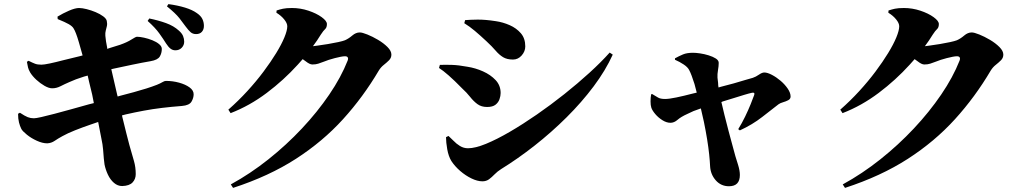

<svg xmlns="http://www.w3.org/2000/svg" viewBox="-20 -846 5020 935"><path d="M575 60Q553 60 535 44.5Q517 29 505.5 4.5Q494 -20 489 -45Q487 -56 485.5 -74.5Q484 -93 482 -118Q480 -143 474 -170Q467 -205 460 -242Q459 -247 458 -252Q440 -246 423 -240Q382 -226 345.5 -211.5Q309 -197 284 -183Q262 -171 246 -160Q230 -149 210 -148Q187 -148 159.5 -160.5Q132 -173 111 -190Q90 -207 84 -218Q77 -232 72.5 -249.5Q68 -267 68 -292L77 -297Q101 -281 115 -275.5Q129 -270 145 -270Q155 -270 181.5 -276Q208 -282 246 -292Q284 -302 327 -314Q370 -326 413 -338Q425 -341 437 -344Q433 -365 429 -385Q421 -418 414 -447Q410 -464 407 -478Q398 -475 389 -473Q347 -460 317 -446Q294 -436 274.5 -426Q255 -416 234 -416Q218 -416 197 -428Q176 -440 157 -457.5Q138 -475 127 -493Q119 -507 116.5 -517.5Q114 -528 111 -545L119 -550Q139 -540 151 -535.5Q163 -531 182 -531Q194 -531 222.5 -537Q251 -543 289 -553L367 -572Q375 -574 382 -576Q382 -576 382 -577Q372 -613 364 -640.5Q356 -668 350 -683Q344 -699 337.5 -709Q331 -719 314.5 -728.5Q298 -738 261 -753L260 -765Q286 -781 316 -794Q346 -807 365 -807Q380 -807 402 -801.5Q424 -796 445.5 -787Q467 -778 482.5 -766.5Q498 -755 500 -744Q503 -730 500.5 -719Q498 -708 495 -697Q492 -686 493 -672Q495 -647 502 -613Q502 -610 502 -608Q510 -610 517 -613Q544 -621 565 -628Q599 -640 620 -653.5Q641 -667 647 -667Q661 -667 681.5 -662.5Q702 -658 722 -650Q742 -642 755 -631Q768 -620 768 -608Q768 -587 758 -570.5Q748 -554 713 -548Q672 -541 624.5 -531Q577 -521 535 -512Q529 -510 522 -509Q539 -438 551 -383Q552 -379 553 -376Q558 -377 563 -379Q598 -388 631 -397Q664 -406 692.5 -415Q721 -424 744 -433Q761 -440 771 -446Q781 -452 788 -452Q821 -452 852 -443.5Q883 -435 903 -420.5Q923 -406 923 -387Q923 -369 912.5 -351Q902 -333 866 -330Q814 -326 768.5 -320.5Q723 -315 680 -307Q637 -299 593 -289Q584 -286 574 -284Q575 -279 576 -275Q587 -229 595.5 -196Q604 -163 610 -140Q624 -91 632.5 -61.5Q641 -32 641 2Q641 26 625.5 42.5Q610 59 575 60ZM834 -601Q821 -601 810.5 -609Q800 -617 789 -634Q776 -655 756 -683Q736 -711 699 -744L707 -756Q751 -747 788.5 -733.5Q826 -720 851 -697Q866 -684 871.5 -670.5Q877 -657 877 -643Q877 -626 865 -613.5Q853 -601 834 -601ZM935 -680Q919 -680 908.5 -689Q898 -698 884 -717Q872 -734 853.5 -757.5Q835 -781 793 -815L800 -826Q845 -820 881 -809Q917 -798 939 -782Q958 -769 965.5 -753.5Q973 -738 973 -720Q973 -702 963 -691Q953 -680 935 -680Z M1104 52Q1199 0 1287 -70Q1375 -140 1450.5 -220.5Q1526 -301 1583.5 -385.5Q1641 -470 1673 -551Q1677 -562 1673 -567Q1670 -572 1660 -572Q1652 -572 1639 -569.5Q1626 -567 1610.5 -563Q1595 -559 1581 -554.5Q1567 -550 1558 -546Q1542 -540 1530 -536Q1518 -532 1501 -532Q1488 -532 1468 -548Q1461 -553 1454 -558Q1442 -545 1430 -531Q1362 -456 1279 -393.5Q1196 -331 1103 -295L1092 -312Q1141 -355 1184.5 -402.5Q1228 -450 1263.5 -497.5Q1299 -545 1325 -587.5Q1351 -630 1365 -664Q1379 -698 1379 -718Q1379 -733 1364 -751.5Q1349 -770 1326 -784L1327 -795Q1342 -800 1358 -803.5Q1374 -807 1402 -807Q1443 -807 1482 -794Q1521 -781 1546.5 -762.5Q1572 -744 1572 -729Q1572 -712 1563.5 -704.5Q1555 -697 1542 -677Q1525 -649 1504 -621Q1513 -622 1527 -624Q1550 -627 1577 -631.5Q1604 -636 1627 -641Q1650 -646 1660 -650Q1678 -658 1695.5 -673Q1713 -688 1732 -688Q1744 -688 1769 -678Q1794 -668 1821 -652Q1848 -636 1867 -617Q1886 -598 1886 -580Q1886 -564 1874.5 -552.5Q1863 -541 1849 -530Q1835 -519 1825 -503Q1749 -374 1650.5 -265.5Q1552 -157 1421 -72.5Q1290 12 1115 69Z M2329 37Q2305 37 2276 23Q2247 9 2221 -13.5Q2195 -36 2178 -62Q2164 -85 2158 -119Q2152 -153 2152 -178L2164 -184L2188 -161Q2202 -146 2220 -135Q2238 -124 2259 -124Q2294 -124 2346.5 -145.5Q2399 -167 2462.5 -204Q2526 -241 2594 -288Q2662 -335 2728 -387.5Q2794 -440 2851 -492Q2908 -544 2949 -590L2964 -580Q2929 -503 2871 -425.5Q2813 -348 2739 -274.5Q2665 -201 2583.5 -137Q2502 -73 2421 -23Q2402 -11 2388.5 3Q2375 17 2361.5 27Q2348 37 2329 37ZM2352 -325Q2324 -325 2305 -339Q2286 -353 2269.5 -374Q2253 -395 2230 -416Q2193 -454 2165 -478.5Q2137 -503 2118 -515L2122 -530Q2149 -531 2181 -530Q2213 -529 2256 -521Q2295 -515 2332 -498.5Q2369 -482 2393.5 -456Q2418 -430 2418 -393Q2418 -379 2412.5 -363Q2407 -347 2393 -336Q2379 -325 2352 -325ZM2478 -556Q2449 -556 2430 -567.5Q2411 -579 2393.5 -599.5Q2376 -620 2349 -645Q2318 -674 2292.5 -695.5Q2267 -717 2241 -733L2245 -748Q2268 -750 2305 -750.5Q2342 -751 2394 -743Q2429 -738 2462 -723.5Q2495 -709 2516.5 -684Q2538 -659 2538 -620Q2538 -596 2520.5 -576Q2503 -556 2478 -556Z M3530 61Q3491 61 3465.5 32Q3440 3 3438 -37Q3437 -61 3433.5 -94.5Q3430 -128 3423.5 -168Q3417 -208 3408 -252Q3401 -285 3393 -318Q3374 -311 3357 -305Q3339 -297 3327 -291Q3296 -277 3279.5 -262.5Q3263 -248 3245 -248Q3226 -248 3206 -260.5Q3186 -273 3171.5 -290Q3157 -307 3152 -321Q3148 -333 3148 -352Q3148 -371 3151 -387L3156 -388Q3173 -378 3184.5 -371Q3196 -364 3219 -364Q3238 -364 3274 -371.5Q3310 -379 3352 -390Q3363 -392 3373 -395Q3367 -417 3362 -437Q3355 -459 3348.5 -476.5Q3342 -494 3336 -505Q3329 -519 3309.5 -532Q3290 -545 3267 -555V-562Q3287 -573 3306 -581Q3325 -589 3355 -589Q3369 -589 3389.5 -586Q3410 -583 3431 -576.5Q3452 -570 3466 -561Q3480 -552 3480 -540Q3480 -524 3476.5 -504.5Q3473 -485 3474 -468Q3475 -459 3477 -442Q3477 -431 3479 -420Q3484 -421 3489 -423Q3521 -431 3553.5 -440Q3586 -449 3611 -457L3646 -467Q3661 -472 3676 -482.5Q3691 -493 3702 -493Q3717 -493 3739 -481.5Q3761 -470 3781.5 -452.5Q3802 -435 3816 -414.5Q3830 -394 3830 -376Q3830 -364 3818.5 -358Q3807 -352 3793 -348Q3779 -344 3771 -338Q3740 -314 3692 -276.5Q3644 -239 3583 -211L3575 -217Q3593 -246 3608.5 -278Q3624 -310 3635.5 -338.5Q3647 -367 3653 -384Q3655 -391 3652 -393.5Q3649 -396 3641 -394Q3627 -391 3605.5 -384.5Q3584 -378 3557 -369.5Q3530 -361 3500 -352Q3496 -350 3493 -349L3508 -286Q3518 -245 3528 -208Q3538 -171 3546.5 -139.5Q3555 -108 3561 -86Q3566 -70 3574.5 -42.5Q3583 -15 3583 6Q3583 61 3530 61Z M4084 52Q4179 0 4267 -70Q4355 -140 4430.5 -220.5Q4506 -301 4563.5 -385.5Q4621 -470 4653 -551Q4657 -562 4653 -567Q4650 -572 4640 -572Q4632 -572 4619 -569.5Q4606 -567 4590.5 -563Q4575 -559 4561 -554.5Q4547 -550 4538 -546Q4522 -540 4510 -536Q4498 -532 4481 -532Q4468 -532 4448 -548Q4441 -553 4434 -558Q4422 -545 4410 -531Q4342 -456 4259 -393.5Q4176 -331 4083 -295L4072 -312Q4121 -355 4164.5 -402.5Q4208 -450 4243.5 -497.5Q4279 -545 4305 -587.5Q4331 -630 4345 -664Q4359 -698 4359 -718Q4359 -733 4344 -751.5Q4329 -770 4306 -784L4307 -795Q4322 -800 4338 -803.5Q4354 -807 4382 -807Q4423 -807 4462 -794Q4501 -781 4526.5 -762.5Q4552 -744 4552 -729Q4552 -712 4543.5 -704.5Q4535 -697 4522 -677Q4505 -649 4484 -621Q4493 -622 4507 -624Q4530 -627 4557 -631.5Q4584 -636 4607 -641Q4630 -646 4640 -650Q4658 -658 4675.5 -673Q4693 -688 4712 -688Q4724 -688 4749 -678Q4774 -668 4801 -652Q4828 -636 4847 -617Q4866 -598 4866 -580Q4866 -564 4854.5 -552.5Q4843 -541 4829 -530Q4815 -519 4805 -503Q4729 -374 4630.5 -265.5Q4532 -157 4401 -72.5Q4270 12 4095 69Z"/></svg>

Font: Noto Serif HK ExtraLight Black
Style: Regular
Weight: 900
Version: Version 2.002-H1;hotconv 1.1.0;makeotfexe 2.6.0